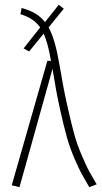

<svg xmlns="http://www.w3.org/2000/svg" viewBox="-20 -772 422 798"><path d="M226.1 -508.8Q242.2 -411.6 259.3 -334.7Q276.4 -257.8 289.1 -212.6Q301.8 -167.5 321.3 -122.8Q340.8 -78.1 350.3 -60.5Q359.9 -43 381.8 -5.9L351.1 5.9Q330.1 -30.3 319.6 -49.1Q309.1 -67.9 290 -111.8Q271 -155.8 258.3 -200.4Q245.6 -245.1 229.2 -319.1Q212.9 -393.1 198.2 -485.8L61 5.9L28.8 -2L176.8 -519H191.9Q178.7 -596.7 161.1 -631.8L101.1 -558.1L78.1 -570.8L147 -658.2Q119.6 -696.8 64.9 -712.9L69.8 -738.8Q134.8 -722.2 167 -680.2L224.1 -752L245.1 -735.8L182.1 -658.2Q208.5 -610.8 226.1 -508.8Z"/></svg>

Font: Fira Sans Compressed UltraLight
Style: Regular
Weight: 200
Width: 1
Designer: Carrois Corporate & Edenspiekermann AG
Foundry: Carrois Corporate GbR & Edenspiekermann AG
Version: Version 4.203;PS 004.203;hotconv 1.0.88;makeotf.lib2.5.64775